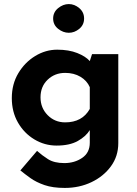

<svg xmlns="http://www.w3.org/2000/svg" viewBox="-20 -703 673 943"><path d="M298 220Q239 220 198.5 206Q158 192 130 172Q102 152 80 134L162 38Q185 59 215.5 78.5Q246 98 296 98Q346 98 383.5 72.5Q421 47 421 -2V-64Q402 -33 362 -10.5Q322 12 258 12Q199 12 148.5 -18.5Q98 -49 68 -101.5Q38 -154 38 -221Q38 -290 70 -343.5Q102 -397 153 -428Q204 -459 261 -459Q318 -459 359.5 -442.5Q401 -426 421 -403L432 -437H561V0Q561 64 525 113.5Q489 163 429.5 191.5Q370 220 298 220ZM179 -225Q179 -173 214 -137.5Q249 -102 300 -102Q384 -102 421 -168V-275Q407 -307 375 -326Q343 -345 300 -345Q249 -345 214 -311.5Q179 -278 179 -225ZM241 -612Q241 -643 265.5 -663Q290 -683 318 -683Q346 -683 369.5 -663Q393 -643 393 -612Q393 -581 369.5 -561.5Q346 -542 318 -542Q290 -542 265.5 -561.5Q241 -581 241 -612Z"/></svg>

Font: Synthetic
Style: Bold
Weight: 700
Designer: Santiago Orozco
Foundry: Typemade
Version: Version 2.000; ttfautohint (v1.8.4.7-5d5b)